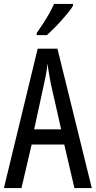

<svg xmlns="http://www.w3.org/2000/svg" viewBox="-20 -963 490 983"><path d="M361 0 309 -223H142L90 0H0L173 -714H274L450 0ZM240 -535Q237 -554 233.5 -571.5Q230 -589 227.5 -606Q225 -623 223 -638Q222 -623 219.5 -606Q217 -589 213.5 -571.5Q210 -554 206 -536L155 -301H293ZM354 -934Q345 -918 328.5 -898Q312 -878 293 -856.5Q274 -835 254.5 -816Q235 -797 220 -783H168V-794Q187 -821 203.5 -846.5Q220 -872 233.5 -896.5Q247 -921 257 -943H354Z"/></svg>

Font: Noto Sans Arabic ExtraCondensed
Style: Regular
Weight: 400
Width: 2
Designer: Monotype Design Team, Nadine Chahine, Nizar Qandah and Khaled Hosny
Foundry: Monotype Imaging Inc.
Version: Version 2.012